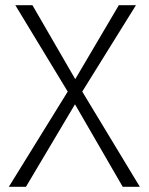

<svg xmlns="http://www.w3.org/2000/svg" viewBox="-20 -720 573 740"><path d="M438 -700H504L297 -367L519 0H453L269 -318L80 0H14L241 -367L39 -700H105L270 -415Z"/></svg>

Font: Renner* Light
Style: Light
Weight: 300
Version: Version 003.000 ; ttfautohint (v0.97) -l 8 -r 50 -G 200 -x 1